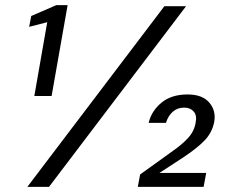

<svg xmlns="http://www.w3.org/2000/svg" viewBox="-20 -724 894 744"><path d="M113 -352 163 -638 93 -620 101 -662 198 -704H242L180 -352ZM86 0 617 -700H701L170 0ZM514 0 523 -48 651 -140Q684 -163 708 -188.5Q732 -214 738 -248Q744 -277 730.5 -292Q717 -307 694 -307Q668 -307 650 -291.5Q632 -276 623 -248H556Q567 -294 605.5 -326Q644 -358 707 -358Q764 -358 791 -326.5Q818 -295 810 -251Q802 -210 772.5 -179.5Q743 -149 690 -114L598 -54H779L769 0Z"/></svg>

Font: DM Sans Italic
Style: Regular
Weight: 400
Italic angle: -10°
Designer: Colophon Foundry, Jonny Pinhorn
Foundry: Colophon Foundry
Version: Version 4.004; ttfautohint (v1.8.4.7-5d5b)